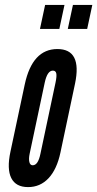

<svg xmlns="http://www.w3.org/2000/svg" viewBox="-20 -755 396 783"><path d="M94.5 8Q144 8 178 -28.2Q212 -64.5 226.5 -133L286 -414Q315.5 -555 214 -555Q112 -555 81 -411L22.5 -136Q7.5 -65.5 26 -28.8Q44.5 8 94.5 8ZM113.5 -81Q103 -81 99.8 -94Q96.5 -107 101 -128.5L162.5 -418.5Q173 -467 195.5 -467Q207 -467 209.5 -455.8Q212 -444.5 206.5 -418.5L145 -128.5Q135.5 -81 113.5 -81ZM256.5 -637H335.5L356.5 -735H277.5ZM143 -637H222L243 -735H164Z"/></svg>

Font: League Gothic SemiCondensed Italic
Style: Regular
Weight: 400
Width: 4
Designer: The League of Moveable Type
Version: Version 1.600; ttfautohint (v1.8.3)